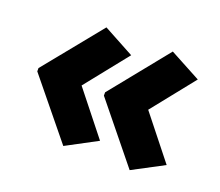

<svg xmlns="http://www.w3.org/2000/svg" viewBox="-86 -635 821 715"><g transform="rotate(20 324.0 -278.0)"><path d="M38 -284 224 -513 346 -447 211 -278 346 -108 224 -43 38 -271ZM302 -284 487 -513 610 -447 475 -278 610 -108 487 -43 302 -271Z"/></g></svg>

Font: Noto Sans Thaana ExtraBold
Style: Regular
Weight: 800
Designer: David Williams
Foundry: Google Inc.
Version: Version 3.001; ttfautohint (v1.8.4.7-5d5b)